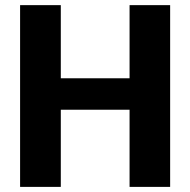

<svg xmlns="http://www.w3.org/2000/svg" viewBox="-20 -731 745 751"><path d="M535.6 -424.8V-301.8H167.5V-424.8ZM217.8 -710.9V0H58.6V-710.9ZM645.5 -710.9V0H486.8V-710.9Z"/></svg>

Font: Roboto ExtraBold
Style: Regular
Weight: 800
Designer: Christian Robertson
Foundry: Google
Version: Version 3.009; 2024